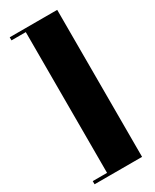

<svg xmlns="http://www.w3.org/2000/svg" viewBox="-234 -841 852 1052"><g transform="rotate(-30 192.0 -315.0)"><path d="M120.5 150V-780H330.5V150ZM30 150V130H330.5V150ZM30 -760.5V-780H330.5V-760.5Z"/></g></svg>

Font: Bodoni Moda Black
Style: Regular
Weight: 900
Version: Version 2.005